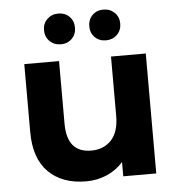

<svg xmlns="http://www.w3.org/2000/svg" viewBox="-53 -800 794 858"><g transform="rotate(-5 343.5 -371.0)"><path d="M614 -538V0H466V-64Q435 -29 392 -10.5Q349 8 299 8Q193 8 131 -53Q69 -114 69 -234V-538H225V-257Q225 -127 334 -127Q390 -127 424 -163.5Q458 -200 458 -272V-538ZM170 -681Q170 -711 190 -730.5Q210 -750 240 -750Q270 -750 289.5 -730.5Q309 -711 309 -681Q309 -651 289.5 -631.5Q270 -612 240 -612Q210 -612 190 -631.5Q170 -651 170 -681ZM373 -681Q373 -711 392.5 -730.5Q412 -750 442 -750Q472 -750 492 -730.5Q512 -711 512 -681Q512 -651 492 -631.5Q472 -612 442 -612Q412 -612 392.5 -631.5Q373 -651 373 -681Z"/></g></svg>

Font: Montserrat-Bold
Style: Bold
Weight: 700
Version: Version 7.200